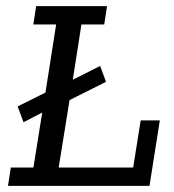

<svg xmlns="http://www.w3.org/2000/svg" viewBox="-20 -603 563 623"><path d="M56.3 -206.3 37.3 -257.7 127.5 -302.6 162.2 -523.7H88.2L97.3 -583H327.3L318.2 -523.7H244.2L216.2 -344.2L305 -389L324 -337.5L205.7 -278.3L170.4 -59.3H412.1L436.5 -212.4H498.6L465.1 0H5.9L15.1 -59.3H88.4L117 -237.9Z"/></svg>

Font: Rokkitt SemiBold
Style: Italic
Weight: 600
Italic angle: -9°
Designer: Vernon Adams
Foundry: Vernon Adams
Version: Version 3.103